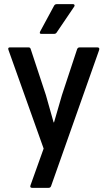

<svg xmlns="http://www.w3.org/2000/svg" viewBox="-20 -719 517 924"><path d="M135 185Q122 185 127 172L190 -4L21 -478Q16 -491 28 -491H117Q126 -491 128 -482L201 -261Q210 -230 219.5 -195.5Q229 -161 238 -130H240Q249 -161 259 -195.5Q269 -230 278 -261L351 -482Q354 -491 364 -491H448Q461 -491 457 -478L226 176Q223 185 214 185ZM179 -556Q168 -556 173 -567L240 -691Q244 -699 253 -699H332Q337 -699 338.5 -695Q340 -691 337 -687L253 -563Q249 -556 240 -556Z"/></svg>

Font: Sofia Sans Extra Cond
Style: Bold
Weight: 700
Width: 1
Designer: Botio Nikoltchev, Ani Petrova
Foundry: lettersoup
Version: Version 4.100; ttfautohint (v1.8.3)